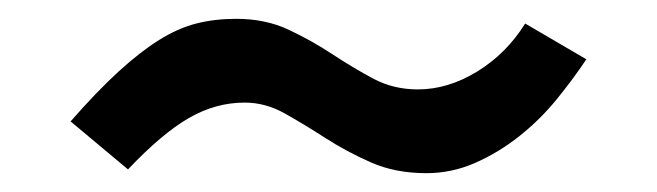

<svg xmlns="http://www.w3.org/2000/svg" viewBox="-20 -409 698 204"><path d="M55 -280Q83 -312 106 -333Q129 -354 149 -366.5Q169 -379 188.5 -384Q208 -389 231 -389Q262 -389 286.5 -377.5Q311 -366 333 -351.5Q355 -337 376.5 -325.5Q398 -314 424 -314Q456 -314 487 -333Q518 -352 538 -384L603 -346Q589 -325 571.5 -303.5Q554 -282 532 -264.5Q510 -247 485 -236Q460 -225 433 -225Q400 -225 374 -236.5Q348 -248 325.5 -262.5Q303 -277 282.5 -288.5Q262 -300 240 -300Q209 -300 180.5 -283.5Q152 -267 116 -229Z"/></svg>

Font: Encode Sans Normal
Style: Medium
Weight: 500
Designer: Pablo Impallari, Andres Torresi
Foundry: Pablo Impallari, Andres Torresi
Version: Version 1.000; ttfautohint (v1.00) -l 8 -r 50 -G 200 -x 14 -